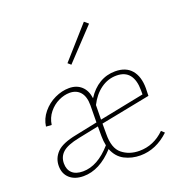

<svg xmlns="http://www.w3.org/2000/svg" viewBox="-124 -794 869 908"><g transform="rotate(-20 310.0 -340.0)"><path d="M576 -59Q510 3 431 3Q388 3 352 -15.5Q316 -34 299 -77Q226 3 145 3Q101 3 75.5 -20Q50 -43 50 -82Q50 -121 77.5 -149.5Q105 -178 177 -192L288 -215L289 -301Q289 -345 269.5 -367.5Q250 -390 216 -390Q189 -390 160.5 -376.5Q132 -363 111 -337Q90 -311 85 -276L57 -278Q62 -316 87.5 -347Q113 -378 149 -395Q185 -412 221 -412Q259 -412 283 -390Q307 -368 312 -328Q338 -369 374 -390.5Q410 -412 453 -412Q507 -412 535 -379Q563 -346 563 -287Q563 -261 562 -249L313 -200V-148Q312 -76 347.5 -47.5Q383 -19 434 -19Q506 -19 561 -73ZM313 -220 538 -265V-285Q538 -337 516.5 -364Q495 -391 452 -391Q409 -391 373 -365Q337 -339 314 -293ZM293 -98Q288 -121 288 -147V-195L185 -174Q125 -162 101 -140.5Q77 -119 77 -85Q77 -54 95.5 -36.5Q114 -19 150 -19Q224 -19 293 -98ZM255 -525 395 -683 415 -666 270 -512Z"/></g></svg>

Font: Ysabeau Extralight
Style: Regular
Weight: 200
Designer: Christian Thalmann (Catharsis Fonts)
Version: Version 0.003